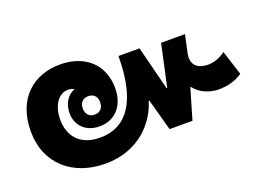

<svg xmlns="http://www.w3.org/2000/svg" viewBox="-80 -727 1229 891"><g transform="rotate(-20 534.5 -281.5)"><path d="M311 -29C478 -29 569 -138 598 -235H601L644 -78H757L801 -228H804C830 -193 878 -173 922 -173C969 -173 1008 -185 1040 -207L1001 -329C978 -311 947 -298 917 -298C861 -298 832 -326 843 -380L862 -468H744L699 -261H696L641 -478H537C537 -318 497 -151 328 -151C235 -151 182 -206 182 -293C182 -363 217 -411 262 -411C275 -411 286 -408 293 -403C254 -389 233 -350 233 -305C233 -247 274 -201 345 -201C421 -201 472 -257 472 -344C472 -461 390 -534 268 -534C140 -534 35 -453 35 -287C35 -127 151 -29 311 -29ZM341 -260C315 -260 298 -277 298 -306C298 -334 315 -351 341 -351C367 -351 384 -335 384 -306C384 -277 367 -260 341 -260Z"/></g></svg>

Font: Noto Sans Thai Looped SemiCondensed ExtraBold
Style: Regular
Weight: 800
Width: 4
Designer: Sasikarn Vongin, Ben Mitchell
Foundry: The Fontpad Ltd
Version: Version 1.001